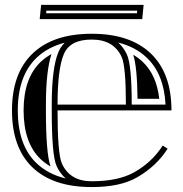

<svg xmlns="http://www.w3.org/2000/svg" viewBox="-20 -759 755 790"><path d="M357.4 -13.2Q466.1 -13.2 531.5 -49.8Q605.7 -91.3 649.4 -160.2L669.7 -147.2Q623.5 -74.7 543.2 -28.8Q474.1 10.7 357.4 10.7Q198.2 10.7 113.8 -70.1Q29.3 -150.9 29.3 -304.7Q29.3 -458 114.7 -539.3Q199.5 -620.1 357.4 -620.1Q515.1 -620.1 600.1 -539.3Q685.5 -458 685.5 -304.7H216.8Q216.8 -126.5 234.4 -86.9Q267.1 -13.2 357.4 -13.2ZM216.8 -328.6H498Q498 -486.6 480.5 -524.7Q447.5 -596.2 357.4 -596.2Q268.1 -596.2 242.7 -536.4Q216.8 -475.1 216.8 -328.6ZM192.9 -328.6Q192.9 -480.2 220.7 -545.7Q226.6 -559.6 235.4 -571Q240.7 -577.9 246.1 -583.3Q176.8 -565.2 131.3 -522Q53.2 -447.8 53.2 -304.7Q53.2 -161.1 130.4 -87.4Q177.2 -42.5 250.2 -24.7Q226.6 -45.2 212.4 -77.1Q192.9 -121.3 192.9 -304.7ZM466.1 -584Q488.3 -564.5 502.2 -534.7Q522 -491.7 522 -328.6H661.1Q655 -454.1 583.5 -522Q537.1 -566.2 466.1 -584ZM168.9 -328.6V-304.7Q168.9 -127.4 188 -74.2Q165 -87.2 146.7 -104.7Q77.1 -171.4 77.1 -304.7Q77.1 -437.5 147.7 -504.6Q167.2 -523.2 191.9 -536.6Q168.9 -466.3 168.9 -328.6ZM528.1 -533.7Q549.6 -521.2 567.1 -504.6Q624.5 -450.2 635.3 -352.5H545.9Q544.4 -484.6 528.1 -533.7ZM543.5 -704.3 544.7 -715.1H170.9L169.7 -704.3ZM565.2 -680.4H143.3L149.2 -739H571Z"/></svg>

Font: itsadzokeS01
Style: Regular
Weight: 600
Width: 6
Version: Version 0.46